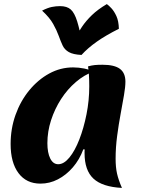

<svg xmlns="http://www.w3.org/2000/svg" viewBox="-20 -887 688 940"><path d="M388 -156Q369 -105 336.5 -67.5Q304 -30 263.5 -9Q223 12 178 12Q109 12 70.5 -39.5Q32 -91 32 -182Q32 -257 56 -324.5Q80 -392 123 -444.5Q166 -497 221 -527Q276 -557 338 -557Q365 -557 392.5 -551.5Q420 -546 439 -537Q393 -521 351.5 -485.5Q310 -450 279 -402Q248 -354 230 -298.5Q212 -243 212 -186Q212 -139 226 -111Q240 -83 265 -83Q293 -83 320 -116Q347 -149 368.5 -204.5Q390 -260 403.5 -327.5Q417 -395 417 -464Q417 -493 415.5 -518.5Q414 -544 411 -562Q429 -567 444 -568.5Q459 -570 482 -570Q540 -570 567 -550Q594 -530 594 -487Q594 -462 587 -421Q580 -380 570.5 -329Q561 -278 553.5 -221.5Q546 -165 546 -110Q546 -68 553 -37Q560 -6 577 33Q481 28 437.5 -12.5Q394 -53 394 -137Q394 -146 394 -149Q394 -152 395 -155ZM503 -867Q512 -861 525.5 -846.5Q539 -832 550 -808Q561 -784 562 -746Q498 -714 454 -683Q410 -652 379 -618Q338 -620 317 -632Q296 -644 286.5 -664.5Q277 -685 267.5 -711.5Q258 -738 240.5 -769.5Q223 -801 186 -835Q214 -849 234 -853Q254 -857 274 -857Q308 -857 326.5 -840.5Q345 -824 358 -782Q371 -740 385 -664L344 -695Q362 -727 381.5 -756Q401 -785 430 -813Q459 -841 503 -867Z"/></svg>

Font: Merienda ExtraBold
Style: Regular
Weight: 800
Designer: Eduardo Rodriguez Tunni
Foundry: Eduardo Rodriguez Tunni
Version: Version 2.001